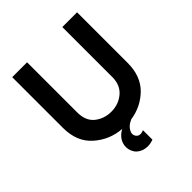

<svg xmlns="http://www.w3.org/2000/svg" viewBox="-252 -886 1249 1249"><g transform="rotate(-45 372.0 -262.0)"><path d="M534.2 -733.4Q534.2 -618.2 534.2 -272.5Q534.2 -200.2 486.3 -159.2Q437.5 -118.2 371.1 -118.2Q305.7 -118.2 257.8 -156.2Q210 -194.3 210 -272.5Q210 -425.8 210 -733.4Q175.8 -733.4 73.2 -733.4Q73.2 -720.7 73.2 -681.6Q73.2 -578.1 73.2 -267.6Q73.2 -138.7 153.3 -68.4Q233.4 2.9 341.8 10.7Q317.4 23.4 302.7 40Q287.1 57.6 280.3 77.1Q267.6 113.3 282.2 149.4Q296.9 185.5 334 200.2Q352.5 208 377 209Q377.9 209 378.9 209Q402.3 209 430.7 199.2Q430.7 169.9 430.7 112.3Q392.6 127.9 374 106.4Q355.5 84 371.1 54.7Q377.9 42 391.6 29.3Q405.3 17.6 427.7 7.8Q528.3 -6.8 599.6 -77.1Q669.9 -147.5 669.9 -267.6Q669.9 -422.9 669.9 -733.4Q635.7 -733.4 534.2 -733.4Z"/></g></svg>

Font: BM-Biotif
Style: Bold
Weight: 400
Designer: Deni Anggara
Version: Version 1.000;PS 001.000;hotconv 1.0.88;makeotf.lib2.5.64776